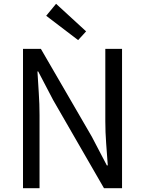

<svg xmlns="http://www.w3.org/2000/svg" viewBox="-20 -990 763 1010"><path d="M101 0V-733H195L463 -271L542 -120H547Q543 -175 538.5 -235Q534 -295 534 -352V-733H622V0H527L260 -463L181 -614H177Q180 -559 184 -501Q188 -443 188 -385V0ZM391 -779 223 -907 275 -970 433 -825Z"/></svg>

Font: Chocolate Classical Sans
Style: Regular
Weight: 400
Designer: 田海東、宇文滿月
Foundry: Moonlit Owen
Version: Version 1.001